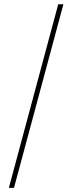

<svg xmlns="http://www.w3.org/2000/svg" viewBox="-20 -782 342 911"><path d="M280.8 -761.7 46.4 109.4H22L256.3 -761.7Z"/></svg>

Font: Inter 20pt Thin
Style: Regular
Weight: 250
Version: Version 4.001;git-66647c0bb